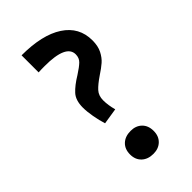

<svg xmlns="http://www.w3.org/2000/svg" viewBox="-211 -722 787 787"><g transform="rotate(-45 182.5 -328.0)"><path d="M111 -333Q111 -375 131.5 -397.5Q152 -420 190 -443Q218 -461 231.5 -474Q245 -487 245 -508Q245 -564 121 -564Q98 -564 85 -563V-662Q204 -662 269 -619.5Q334 -577 334 -500Q334 -467 322.5 -444.5Q311 -422 295 -408Q279 -394 253 -377Q222 -356 206.5 -339Q191 -322 191 -295Q191 -267 200 -234L130 -223Q122 -248 116.5 -279Q111 -310 111 -333ZM112 -60Q112 -91 131 -109Q150 -127 182 -127Q212 -127 230.5 -109Q249 -91 249 -60Q249 -30 230.5 -12Q212 6 182 6Q150 6 131 -12Q112 -30 112 -60Z"/></g></svg>

Font: Ysabeau Infant Semibold
Style: Regular
Weight: 600
Designer: Christian Thalmann (Catharsis Fonts)
Version: Version 0.003